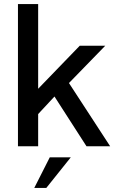

<svg xmlns="http://www.w3.org/2000/svg" viewBox="-20 -717 581 941"><path d="M247 -244 167 -158V0H68V-697H167V-282L371 -493H496L318 -310L520 0H404ZM224 54H327L207 204H148Z"/></svg>

Font: Hanken Grotesk Medium
Style: Regular
Weight: 500
Designer: Alfredo Marco Pradil
Foundry: Hanken Design Co.
Version: Version 3.014